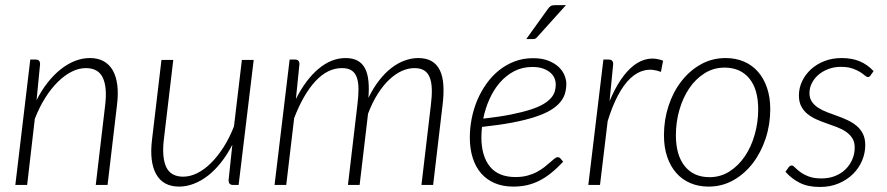

<svg xmlns="http://www.w3.org/2000/svg" viewBox="-20 -736 3529 764"><path d="M125.5 -337.5Q145.5 -377 170.2 -408.2Q195 -439.5 222.5 -461Q250 -482.5 279 -493.8Q308 -505 337.5 -505Q369.5 -505 392.2 -492.5Q415 -480 428.8 -456Q442.5 -432 446.8 -397.2Q451 -362.5 445.5 -318L408 0H361L398.5 -318Q407 -389 389 -427Q371 -465 321.5 -465Q293.5 -465 265.2 -450.8Q237 -436.5 210.2 -410.2Q183.5 -384 160 -346.8Q136.5 -309.5 118.5 -263L88 0H41L100.5 -499H122Q139.5 -499 139.5 -481Z M989.5 -497.5 929.5 0H907.5Q898 0 893.8 -5Q889.5 -10 889.5 -18.5L904.5 -160Q884 -120.5 859.5 -89.5Q835 -58.5 807.8 -37.2Q780.5 -16 751.2 -4.8Q722 6.5 693 6.5Q629 6.5 601.5 -42.8Q574 -92 585 -181L622.5 -497.5H669.5L632 -181Q623.5 -109.5 641.5 -71.2Q659.5 -33 709 -33Q736.5 -33 764.8 -47Q793 -61 819.5 -87.2Q846 -113.5 869.5 -150.2Q893 -187 911 -233L942.5 -497.5Z M1072.5 0 1132.5 -499H1154Q1171.5 -499 1171.5 -481L1157.5 -342Q1196.5 -419.5 1247.5 -462.2Q1298.5 -505 1355 -505Q1384 -505 1403 -494.5Q1422 -484 1432.5 -463.8Q1443 -443.5 1446 -414Q1449 -384.5 1446 -346.5Q1465.5 -386.5 1488.8 -416.2Q1512 -446 1537.8 -465.8Q1563.5 -485.5 1590.5 -495.2Q1617.5 -505 1644 -505Q1676.5 -505 1697.8 -492.5Q1719 -480 1730.5 -456Q1742 -432 1744.2 -397.2Q1746.5 -362.5 1741 -318L1703.5 0H1657L1694.5 -318Q1699 -353.5 1698.2 -381Q1697.5 -408.5 1690.2 -427.2Q1683 -446 1668.2 -455.5Q1653.5 -465 1629 -465Q1604.5 -465 1579.2 -453.8Q1554 -442.5 1529.8 -420Q1505.5 -397.5 1483.8 -363.5Q1462 -329.5 1444.5 -283.5L1411 0H1364.5L1402 -318Q1406.5 -353.5 1406.5 -381Q1406.5 -408.5 1400 -427.2Q1393.5 -446 1379.2 -455.5Q1365 -465 1340.5 -465Q1283.5 -465 1235.2 -413Q1187 -361 1150.5 -266L1119 0Z M2098.5 -469.5Q2058.5 -469.5 2026.2 -452.8Q1994 -436 1969.2 -407.5Q1944.5 -379 1927.8 -341.8Q1911 -304.5 1903 -264Q1966.5 -271 2012.5 -280.2Q2058.5 -289.5 2090.5 -299.8Q2122.5 -310 2142.5 -322Q2162.5 -334 2173.2 -346.8Q2184 -359.5 2187.8 -373Q2191.5 -386.5 2191.5 -401Q2191.5 -411.5 2186.8 -423.8Q2182 -436 2171 -446Q2160 -456 2142.2 -462.8Q2124.5 -469.5 2098.5 -469.5ZM2221 -92.5Q2196.5 -66.5 2173.2 -47.8Q2150 -29 2126.2 -17Q2102.5 -5 2077 0.8Q2051.5 6.5 2022.5 6.5Q1981 6.5 1948.8 -7.2Q1916.5 -21 1894.5 -46.2Q1872.5 -71.5 1861 -107.8Q1849.5 -144 1849.5 -189Q1849.5 -226.5 1857 -264.5Q1864.5 -302.5 1879.2 -337.5Q1894 -372.5 1915.8 -403Q1937.5 -433.5 1965.5 -456Q1993.5 -478.5 2027.5 -491.5Q2061.5 -504.5 2101 -504.5Q2137.5 -504.5 2162.8 -494.2Q2188 -484 2203.8 -468.8Q2219.5 -453.5 2226.5 -435.8Q2233.5 -418 2233.5 -402.5Q2233.5 -382 2228 -363.5Q2222.5 -345 2208.5 -328.5Q2194.5 -312 2170.5 -297.5Q2146.5 -283 2109.2 -270.8Q2072 -258.5 2020 -248.5Q1968 -238.5 1898 -231Q1897 -221 1896.2 -210.5Q1895.5 -200 1895.5 -190Q1895.5 -115.5 1929.2 -73.5Q1963 -31.5 2031 -31.5Q2057.5 -31.5 2078.8 -37.2Q2100 -43 2116.8 -52Q2133.5 -61 2146.2 -71Q2159 -81 2169 -90Q2179 -99 2186.2 -104.8Q2193.5 -110.5 2199.5 -110.5Q2205.5 -110.5 2210 -105.5ZM2232 -715.5 2118 -589Q2114 -584 2110 -582.2Q2106 -580.5 2100.5 -580.5H2074L2159.5 -699.5Q2165.5 -708.5 2171.5 -712Q2177.5 -715.5 2188.5 -715.5Z M2405.5 -333.5Q2426 -382.5 2450.2 -418.5Q2474.5 -454.5 2501.8 -475.5Q2529 -496.5 2558.5 -501.5Q2588 -506.5 2618.5 -494.5L2610 -450Q2576 -463 2545.5 -456.2Q2515 -449.5 2488.2 -424.2Q2461.5 -399 2438.8 -356Q2416 -313 2398 -254L2367.5 0H2321L2381 -499H2402.5Q2420 -499 2420 -481Z M2803.5 -31Q2847 -31 2882.8 -53.8Q2918.5 -76.5 2944 -114.2Q2969.5 -152 2983.2 -200.8Q2997 -249.5 2997 -301Q2997 -381 2961.5 -424Q2926 -467 2863 -467Q2819.5 -467 2783.8 -444.5Q2748 -422 2722.8 -384.8Q2697.5 -347.5 2683.5 -299Q2669.5 -250.5 2669.5 -198Q2669.5 -118.5 2704.8 -74.8Q2740 -31 2803.5 -31ZM2799.5 6.5Q2759.5 6.5 2726.8 -7.5Q2694 -21.5 2670.8 -48Q2647.5 -74.5 2634.8 -112.2Q2622 -150 2622 -198Q2622 -258.5 2640 -314Q2658 -369.5 2690.8 -412Q2723.5 -454.5 2768.5 -479.8Q2813.5 -505 2867.5 -505Q2907.5 -505 2940.2 -491Q2973 -477 2996.2 -450.5Q3019.5 -424 3032.2 -386.2Q3045 -348.5 3045 -301.5Q3045 -241 3026.8 -185.5Q3008.5 -130 2976 -87.2Q2943.5 -44.5 2898.5 -19Q2853.5 6.5 2799.5 6.5Z M3444.5 -436.5Q3440.5 -429.5 3433.5 -429.5Q3428.5 -429.5 3421.2 -435.8Q3414 -442 3401.8 -449.8Q3389.5 -457.5 3371 -463.8Q3352.5 -470 3325 -470Q3299.5 -470 3276.8 -461.5Q3254 -453 3237.2 -438.8Q3220.5 -424.5 3210.8 -405.8Q3201 -387 3201 -366Q3201 -345.5 3210.5 -331.5Q3220 -317.5 3235.8 -307.2Q3251.5 -297 3271.2 -289.5Q3291 -282 3312 -274.5Q3333 -267 3352.8 -257.8Q3372.5 -248.5 3388.2 -235.5Q3404 -222.5 3413.5 -203.8Q3423 -185 3423 -158.5Q3423 -126.5 3410.2 -96.5Q3397.5 -66.5 3373.8 -43.2Q3350 -20 3316.8 -6Q3283.5 8 3242.5 8Q3194.5 8 3161.8 -8.8Q3129 -25.5 3105.5 -52.5L3117.5 -69.5Q3123 -77.5 3131 -77.5Q3136 -77.5 3143.5 -69.5Q3151 -61.5 3164 -51.8Q3177 -42 3197.5 -34Q3218 -26 3249 -26Q3279 -26 3303.2 -35.8Q3327.5 -45.5 3344.8 -62.5Q3362 -79.5 3371.5 -101.8Q3381 -124 3381 -149Q3381 -171 3371.5 -186Q3362 -201 3346.2 -211.8Q3330.5 -222.5 3310.8 -230Q3291 -237.5 3270 -244.8Q3249 -252 3229.2 -260.8Q3209.5 -269.5 3193.8 -282Q3178 -294.5 3168.5 -312.5Q3159 -330.5 3159 -356.5Q3159 -385.5 3171.5 -412.2Q3184 -439 3206.5 -459.8Q3229 -480.5 3260.2 -492.8Q3291.5 -505 3328.5 -505Q3370.5 -505 3401.2 -492Q3432 -479 3456 -453Z"/></svg>

Font: Lato 2
Style: Italic
Weight: 300
Italic angle: -7°
Designer: Lukasz Dziedzic with Adam Twardoch and Botio Nikoltchev
Foundry: tyPoland Lukasz Dziedzic
Version: Version 2.015; 2015-08-06; http://www.latofonts.com/